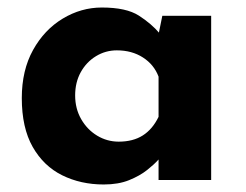

<svg xmlns="http://www.w3.org/2000/svg" viewBox="-20 -479 654 511"><path d="M256 12Q195 12 145.5 -12.5Q96 -37 67 -88Q38 -139 38 -218Q38 -292 68 -346Q98 -400 147 -429.5Q196 -459 251 -459Q316 -459 349.5 -437.5Q383 -416 405 -390L399 -373L412 -437H542V0H402V-95L413 -65Q411 -65 401 -53.5Q391 -42 371.5 -26.5Q352 -11 323.5 0.5Q295 12 256 12ZM296 -102Q334 -102 360 -118.5Q386 -135 402 -168V-275Q390 -307 360.5 -326Q331 -345 291 -345Q261 -345 235.5 -329.5Q210 -314 195 -287Q180 -260 180 -225Q180 -190 196 -162Q212 -134 238.5 -118Q265 -102 296 -102Z"/></svg>

Font: Reem Kufi Fun
Style: Regular
Weight: 400
Designer: Khaled Hosny
Version: Version 1.005